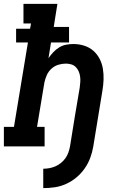

<svg xmlns="http://www.w3.org/2000/svg" viewBox="-24 -755 644 990"><path d="M199 215V115Q215 115 231 112Q247 109 262 102.5Q277 96 290.5 85Q304 74 313.5 60.5Q323 47 328.5 31.5Q334 16 337 0Q349 -76 361.5 -152Q374 -228 387 -303Q389 -318 390 -332.5Q391 -347 389 -361Q387 -375 381.5 -387.5Q376 -400 366.5 -409.5Q357 -419 343.5 -423Q330 -427 316 -427Q296 -427 276.5 -421Q257 -415 241.5 -401Q226 -387 217.5 -368Q209 -349 205 -330L167 -101H206V0H-4V-101H48L120 -536H59V-607H131L136 -634H97V-735H272L253 -616H332V-536H239L226 -455Q237 -471 250.5 -485.5Q264 -500 281 -510.5Q298 -521 317 -524.5Q336 -528 355 -528Q383 -528 410 -519.5Q437 -511 457 -493.5Q477 -476 489.5 -452Q502 -428 506.5 -400.5Q511 -373 510 -344.5Q509 -316 504 -287L457 0Q452 30 441.5 58.5Q431 87 413 113Q395 139 370.5 159.5Q346 180 317.5 193Q289 206 259 210.5Q229 215 199 215Z"/></svg>

Font: Iosevka Etoile Oblique
Style: Bold
Weight: 700
Italic angle: -9°
Designer: Belleve Invis
Foundry: Belleve Invis
Version: Version 15.5.2; ttfautohint (v1.8.4)